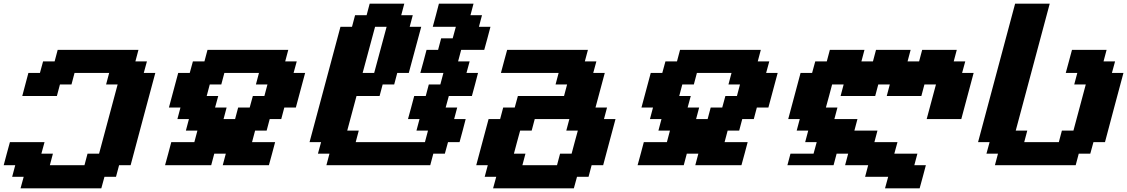

<svg xmlns="http://www.w3.org/2000/svg" viewBox="-20 -895 6105 1040"><path d="M91.3 125H528.8L545.9 62.5H608.4L625 0H687.5Q709.5 -83 754.2 -250Q798.8 -417 821.3 -500H758.8L775.9 -562.5H713.4L730 -625H292.5L275.9 -562.5H213.4L196.3 -500H133.8Q128.4 -479 117.2 -437.5Q106 -396 100.6 -375H288.1L304.7 -437.5H367.2L383.8 -500H571.3L554.7 -437.5H617.2Q600.6 -375 566.9 -250Q533.2 -125 516.6 -62.5H454.1L437.5 0H250L266.6 -62.5H204.1L221.2 -125H33.7Q27.8 -104 16.6 -62.5Q5.4 -21 0 0H62.5L45.9 62.5H108.4Z M1186.5 0H1436.5Q1442.4 -21 1453.6 -62.5Q1464.8 -104 1470.2 -125H1345.2L1361.8 -187.5H1424.3L1440.9 -250H1503.4L1520 -312.5H1582.5L1632.8 -500H1570.3L1587.4 -562.5H1524.9L1541.5 -625H1104L1087.4 -562.5H1024.9L1007.8 -500H945.3L895 -312.5H957.5L940.9 -250H1003.4L986.8 -187.5H1049.3L1032.7 -125H907.7Q902.3 -104 891.1 -62.5Q879.9 -21 874 0H1124L1140.6 -62.5H1203.1ZM1253.4 -250H1190.9L1207.5 -312.5H1145L1162.1 -375H1099.6L1116.2 -437.5H1178.7L1195.3 -500H1382.8L1366.2 -437.5H1428.7L1412.1 -375H1349.6L1332.5 -312.5H1270Z M1748 0H2310.5L2327.1 -62.5H2389.6L2406.7 -125H2469.2Q2475.1 -145.5 2486.1 -187.3Q2497.1 -229 2502.4 -250H2439.9L2456.5 -312.5H2394L2411.1 -375H2536.1Q2542 -395.5 2553 -437.3Q2564 -479 2569.3 -500H2506.8L2523.9 -562.5H2461.4L2478 -625H2603Q2608.9 -645.5 2620.1 -687.3Q2631.3 -729 2636.7 -750H2574.2L2590.8 -812.5H2528.3L2544.9 -875H2357.4Q2352.1 -854 2341.1 -812.5Q2330.1 -771 2324.2 -750H2449.2L2432.1 -687.5H2369.6L2353 -625H2290.5Q2285.2 -604 2273.9 -562.3Q2262.7 -520.5 2256.8 -500H2381.8L2365.2 -437.5H2302.7L2286.1 -375H2223.6Q2218.3 -354 2207 -312.3Q2195.8 -270.5 2189.9 -250H2252.4L2235.8 -187.5H2298.3L2281.7 -125H1906.7L1923.3 -187.5H1860.8L1911.1 -375H2036.1L2052.7 -437.5H2115.2L2131.8 -500H2194.3Q2205.6 -541.5 2228 -625Q2250.5 -708.5 2261.7 -750H2199.2L2215.8 -812.5H2153.3L2169.9 -875H1982.4L1965.8 -812.5H1903.3L1886.7 -750H1824.2Q1796.4 -646 1740.5 -437.5Q1684.6 -229 1656.7 -125H1719.2L1702.1 -62.5H1764.6ZM2006.8 -500H1944.3Q1955.6 -541.5 1978 -625Q2000.5 -708.5 2011.7 -750H2074.2Q2063 -708.5 2040.5 -625Q2018.1 -541.5 2006.8 -500Z M2650.9 125H3088.4L3105.5 62.5H3168L3184.6 0H3247.1Q3258.3 -42 3280.5 -125.2Q3302.7 -208.5 3314 -250H3251.5L3268.1 -312.5H3205.6L3255.9 -500H3193.4L3210.4 -562.5H3147.9L3164.6 -625H2727.1Q2721.2 -604 2710 -562.3Q2698.7 -520.5 2693.4 -500H3005.9L2989.3 -437.5H3051.8L3035.2 -375H2785.2L2768.1 -312.5H2705.6L2689 -250H2626.5Q2615.2 -208 2593 -125Q2570.8 -42 2559.6 0H2622.1L2605.5 62.5H2668ZM2997.1 0H2809.6L2826.2 -62.5H2763.7Q2769 -83 2780.3 -124.8Q2791.5 -166.5 2797.4 -187.5H2859.9L2876.5 -250H3064L3047.4 -187.5H3109.9Q3104 -166.5 3092.8 -124.8Q3081.5 -83 3076.2 -62.5H3013.7Z M3746.1 0H3996.1Q4002 -21 4013.2 -62.5Q4024.4 -104 4029.8 -125H3904.8L3921.4 -187.5H3983.9L4000.5 -250H4063L4079.6 -312.5H4142.1L4192.4 -500H4129.9L4147 -562.5H4084.5L4101.1 -625H3663.6L3647 -562.5H3584.5L3567.4 -500H3504.9L3454.6 -312.5H3517.1L3500.5 -250H3563L3546.4 -187.5H3608.9L3592.3 -125H3467.3Q3461.9 -104 3450.7 -62.5Q3439.5 -21 3433.6 0H3683.6L3700.2 -62.5H3762.7ZM3813 -250H3750.5L3767.1 -312.5H3704.6L3721.7 -375H3659.2L3675.8 -437.5H3738.3L3754.9 -500H3942.4L3925.8 -437.5H3988.3L3971.7 -375H3909.2L3892.1 -312.5H3829.6Z M4261.7 -62.5 4245.1 0H4495.1L4511.7 -62.5H4574.2L4557.6 0H4682.6L4666 62.5H4791L4773.9 125H4961.4Q4967.3 104 4978.5 62.5Q4989.7 21 4995.1 0H4932.6L4949.2 -62.5H4824.2L4841.3 -125H4716.3L4732.9 -187.5H4607.9L4624.5 -250H4499.5L4516.1 -312.5H4453.6Q4459.5 -333 4470.7 -375Q4481.9 -417 4487.3 -437.5H4549.8L4533.2 -375H4720.7L4737.3 -437.5H4799.8L4783.2 -375H4970.7L4987.3 -437.5H5049.8L4999.5 -250H5187Q5198.2 -292 5220.5 -375.2Q5242.7 -458.5 5253.9 -500H5191.4L5208.5 -562.5H5146L5162.6 -625H4975.1L4958.5 -562.5H4896L4912.6 -625H4725.1L4708.5 -562.5H4646L4662.6 -625H4475.1L4458.5 -562.5H4396L4378.9 -500H4316.4Q4305.2 -458 4283 -375Q4260.7 -292 4249.5 -250H4312L4295.4 -187.5H4357.9L4341.3 -125H4403.8L4386.7 -62.5Z M5369.1 0H5806.6L5823.2 -62.5H5885.7L5902.8 -125H5965.3Q5981.9 -187.5 6015.1 -312.5Q6048.3 -437.5 6065.4 -500H6002.9L6020 -562.5H5957.5L5974.1 -625H5786.6Q5781.2 -604 5769.8 -562.3Q5758.3 -520.5 5752.9 -500H5815.4L5798.8 -437.5H5861.3Q5850.1 -396 5827.9 -312.5Q5805.7 -229 5794.4 -187.5H5731.9L5715.3 -125H5527.8L5544.4 -187.5H5481.9L5666 -875H5478.5L5277.8 -125H5340.3L5323.2 -62.5H5385.7Z"/></svg>

Font: Faithful 32x
Style: SemiboldOblique
Weight: 400
Foundry: Faithful Resource Pack
Version: Version 1.0; January 27, 2023